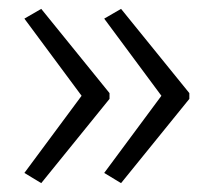

<svg xmlns="http://www.w3.org/2000/svg" viewBox="-20 -488 481 433"><path d="M407 -265 253 -75 215 -98 344 -272 215 -446 253 -468 407 -278ZM227 -265 73 -75 35 -98 164 -272 35 -446 73 -468 227 -278Z"/></svg>

Font: Noto Sans Kannada SemiCondensed Light
Style: Regular
Weight: 300
Width: 4
Designer: Jelle Bosma - Monotype Design Team
Foundry: Monotype Imaging Inc.
Version: Version 2.005; ttfautohint (v1.8.4.7-5d5b)